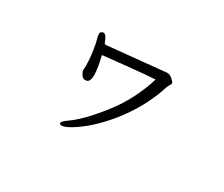

<svg xmlns="http://www.w3.org/2000/svg" viewBox="-96 -731 1191 1023"><g transform="rotate(30 500.0 -219.5)"><path d="M328 -441Q334 -439 337.5 -439Q341 -439 691 -474H696Q711 -474 727.5 -459.5Q744 -445 744 -438.5Q744 -432 735 -418L729 -406Q683 -259 578 -130Q489 -23 402 29Q365 51 349 51Q333 51 333 43Q333 32 362 12Q432 -36 523 -152Q614 -268 658 -412Q602 -409 517 -400Q432 -391 395 -387.5Q358 -384 345 -382Q363 -308 363 -270.5Q363 -233 348 -225Q345 -222 332 -222Q319 -222 309.5 -236.5Q300 -251 299 -261V-266L300 -285Q300 -332 293 -378Q286 -424 280.5 -441.5Q275 -459 275 -471.5Q275 -484 284 -487L293 -490Q311 -490 328 -441Z"/></g></svg>

Font: LXGW WenKai
Style: Regular
Weight: 400
Designer: LXGW / Fontworks Inc.
Foundry: LXGW / Fontworks Inc.
Version: Version 1.520; June 14, 2025